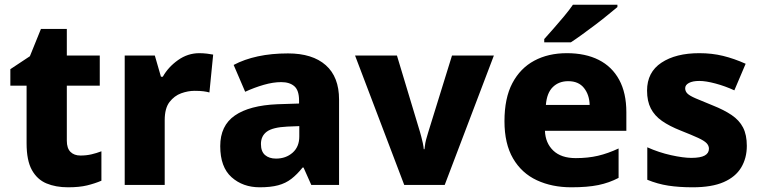

<svg xmlns="http://www.w3.org/2000/svg" viewBox="-20 -786 3235 816"><path d="M322 -125Q347 -125 368.5 -130Q390 -135 411 -143V-18Q383 -6 350 2Q317 10 269 10Q217 10 177.5 -6.5Q138 -23 115.5 -63.5Q93 -104 93 -177V-422H24V-492L107 -547L154 -663H264V-550H404V-422H264V-188Q264 -156 279.5 -140.5Q295 -125 322 -125Z M827 -560Q843 -560 860 -558Q877 -556 886 -554L870 -393Q860 -396 845 -398Q830 -400 807 -400Q779 -400 750 -389.5Q721 -379 700.5 -352.5Q680 -326 680 -275V0H510V-550H638L664 -460H672Q695 -501 736.5 -530.5Q778 -560 827 -560Z M1204 -559Q1308 -559 1364.5 -509Q1421 -459 1421 -363V0H1303L1270 -74H1266Q1243 -45 1218.5 -26Q1194 -7 1162 1.5Q1130 10 1084 10Q1012 10 964 -33Q916 -76 916 -165Q916 -252 978 -295Q1040 -338 1159 -343L1251 -346V-359Q1251 -402 1231 -419.5Q1211 -437 1175 -437Q1141 -437 1101 -425.5Q1061 -414 1022 -396L973 -510Q1018 -534 1076 -546.5Q1134 -559 1204 -559ZM1201 -248Q1139 -245 1114 -226.5Q1089 -208 1089 -174Q1089 -142 1106.5 -127Q1124 -112 1153 -112Q1195 -112 1223.5 -137Q1252 -162 1252 -206V-250Z M1698 0 1489 -550H1667L1765 -225Q1767 -218 1770.5 -205Q1774 -192 1777 -178Q1780 -164 1781 -152H1784Q1785 -164 1787.5 -177.5Q1790 -191 1794 -203.5Q1798 -216 1800 -224L1901 -550H2079L1870 0Z M2389 -560Q2468 -560 2524.5 -531.5Q2581 -503 2611.5 -447Q2642 -391 2642 -309V-230H2296Q2298 -178 2331.5 -146Q2365 -114 2427 -114Q2479 -114 2521.5 -124Q2564 -134 2609 -155V-30Q2569 -9 2523 0.5Q2477 10 2408 10Q2326 10 2261.5 -20Q2197 -50 2160.5 -112.5Q2124 -175 2124 -271Q2124 -369 2157.5 -432.5Q2191 -496 2250.5 -528Q2310 -560 2389 -560ZM2395 -441Q2355 -441 2329.5 -416Q2304 -391 2300 -340H2486Q2485 -383 2462 -412Q2439 -441 2395 -441ZM2604 -756Q2587 -742 2562 -721.5Q2537 -701 2508.5 -679.5Q2480 -658 2453 -638.5Q2426 -619 2406 -606H2293V-620Q2310 -639 2332.5 -664.5Q2355 -690 2377.5 -717Q2400 -744 2415 -766H2604Z M3154 -166Q3154 -114 3130 -74Q3106 -34 3055.5 -12Q3005 10 2924 10Q2866 10 2820.5 3Q2775 -4 2731 -22V-160Q2780 -138 2832 -126.5Q2884 -115 2918 -115Q2957 -115 2975 -125Q2993 -135 2993 -154Q2993 -167 2983 -177.5Q2973 -188 2947 -200Q2921 -212 2873 -231Q2825 -250 2793.5 -272Q2762 -294 2746 -325Q2730 -356 2730 -401Q2730 -479 2791 -519.5Q2852 -560 2952 -560Q3006 -560 3053 -548.5Q3100 -537 3149 -515L3101 -402Q3062 -420 3021 -431Q2980 -442 2952 -442Q2924 -442 2908 -433.5Q2892 -425 2892 -411Q2892 -398 2901.5 -388.5Q2911 -379 2936.5 -368Q2962 -357 3009 -338Q3057 -319 3089.5 -297Q3122 -275 3138 -244Q3154 -213 3154 -166Z"/></svg>

Font: Noto Sans Syriac Eastern ExtraBold
Style: Regular
Weight: 800
Designer: Patrick Giasson and the Monotype Design Team
Foundry: Monotype Imaging Inc.
Version: Version 3.001